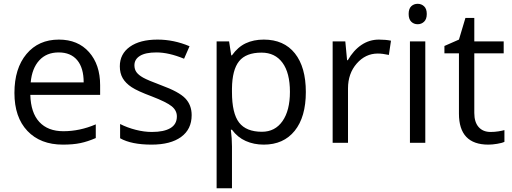

<svg xmlns="http://www.w3.org/2000/svg" viewBox="-20 -754 2705 1014"><path d="M312 9.8Q193.4 9.8 124.8 -62.5Q56.2 -134.8 56.2 -263.2Q56.2 -392.6 119.9 -468.8Q183.6 -544.9 291 -544.9Q391.6 -544.9 450.2 -478.8Q508.8 -412.6 508.8 -304.2V-252.9H140.1Q142.6 -158.7 187.7 -109.9Q232.9 -61 314.9 -61Q401.4 -61 485.8 -97.2V-24.9Q442.9 -6.3 404.5 1.7Q366.2 9.8 312 9.8ZM290 -477.1Q225.6 -477.1 187.3 -435.1Q148.9 -393.1 142.1 -318.8H421.9Q421.9 -395.5 387.7 -436.3Q353.5 -477.1 290 -477.1Z M992.2 -146Q992.2 -71.3 936.5 -30.8Q880.9 9.8 780.3 9.8Q673.8 9.8 614.3 -23.9V-99.1Q652.8 -79.6 697 -68.4Q741.2 -57.1 782.2 -57.1Q845.7 -57.1 879.9 -77.4Q914.1 -97.7 914.1 -139.2Q914.1 -170.4 887 -192.6Q859.9 -214.8 781.2 -245.1Q706.5 -272.9 675 -293.7Q643.6 -314.5 628.2 -340.8Q612.8 -367.2 612.8 -403.8Q612.8 -469.2 666 -507.1Q719.2 -544.9 812 -544.9Q898.4 -544.9 981 -509.8L952.1 -443.8Q871.6 -477.1 806.2 -477.1Q748.5 -477.1 719.2 -459Q689.9 -440.9 689.9 -409.2Q689.9 -387.7 700.9 -372.6Q711.9 -357.4 736.3 -343.8Q760.7 -330.1 830.1 -304.2Q925.3 -269.5 958.7 -234.4Q992.2 -199.2 992.2 -146Z M1373 9.8Q1320.8 9.8 1277.6 -9.5Q1234.4 -28.8 1205.1 -68.8H1199.2Q1205.1 -22 1205.1 20V240.2H1124V-535.2H1189.9L1201.2 -461.9H1205.1Q1236.3 -505.9 1277.8 -525.4Q1319.3 -544.9 1373 -544.9Q1479.5 -544.9 1537.4 -472.2Q1595.2 -399.4 1595.2 -268.1Q1595.2 -136.2 1536.4 -63.2Q1477.5 9.8 1373 9.8ZM1361.3 -476.1Q1279.3 -476.1 1242.7 -430.7Q1206.1 -385.3 1205.1 -286.1V-268.1Q1205.1 -155.3 1242.7 -106.7Q1280.3 -58.1 1363.3 -58.1Q1432.6 -58.1 1471.9 -114.3Q1511.2 -170.4 1511.2 -269Q1511.2 -369.1 1471.9 -422.6Q1432.6 -476.1 1361.3 -476.1Z M1981 -544.9Q2016.6 -544.9 2044.9 -539.1L2033.7 -463.9Q2000.5 -471.2 1975.1 -471.2Q1910.2 -471.2 1864 -418.5Q1817.9 -365.7 1817.9 -287.1V0H1736.8V-535.2H1803.7L1813 -436H1816.9Q1846.7 -488.3 1888.7 -516.6Q1930.7 -544.9 1981 -544.9Z M2226.1 0H2145V-535.2H2226.1ZM2138.2 -680.2Q2138.2 -708 2151.9 -720.9Q2165.5 -733.9 2186 -733.9Q2205.6 -733.9 2219.7 -720.7Q2233.9 -707.5 2233.9 -680.2Q2233.9 -652.8 2219.7 -639.4Q2205.6 -626 2186 -626Q2165.5 -626 2151.9 -639.4Q2138.2 -652.8 2138.2 -680.2Z M2570.8 -57.1Q2592.3 -57.1 2612.3 -60.3Q2632.3 -63.5 2644 -66.9V-4.9Q2630.9 1.5 2605.2 5.6Q2579.6 9.8 2559.1 9.8Q2403.8 9.8 2403.8 -153.8V-472.2H2327.1V-511.2L2403.8 -544.9L2438 -659.2H2484.9V-535.2H2640.1V-472.2H2484.9V-157.2Q2484.9 -108.9 2507.8 -83Q2530.8 -57.1 2570.8 -57.1Z"/></svg>

Font: f02265186
Style: Regular
Weight: 400
Foundry: Ascender Corporation
Version: Version 1.10